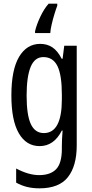

<svg xmlns="http://www.w3.org/2000/svg" viewBox="-20 -786 502 1046"><path d="M199 -547Q237 -547 265.5 -528Q294 -509 316 -466H321L330 -537H398V6Q398 118 350 179Q302 240 195 240Q158 240 127.5 232.5Q97 225 68 209V132Q136 168 193 168Q255 168 286 135.5Q317 103 317 25V9Q317 -8 318 -29.5Q319 -51 321 -75H317Q274 10 196 10Q123 10 82.5 -60Q42 -130 42 -266Q42 -406 84 -476.5Q126 -547 199 -547ZM216 -475Q169 -475 147 -421.5Q125 -368 125 -265Q125 -159 148 -110Q171 -61 219 -61Q317 -61 317 -245V-270Q317 -377 293 -426Q269 -475 216 -475ZM292 -755Q285 -737 276.5 -709Q268 -681 261.5 -653Q255 -625 254 -606H171V-616Q179 -651 199.5 -694.5Q220 -738 245 -766H292Z"/></svg>

Font: Noto Sans Sinhala ExtraCondensed
Style: Regular
Weight: 400
Width: 2
Designer: Jelle Bosma - Monotype Design Team
Foundry: Monotype Imaging Inc.
Version: Version 2.006; ttfautohint (v1.8.4.7-5d5b)